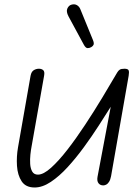

<svg xmlns="http://www.w3.org/2000/svg" viewBox="-20 -843 638 873"><path d="M137.5 9.5Q97 9.5 78.5 -18.5Q60 -46.5 57.2 -88.8Q54.5 -131 62 -173.5L119 -498.5Q122.5 -517 133.5 -523.8Q144.5 -530.5 157 -530.5Q169 -530.5 176.5 -524Q184 -517.5 180.5 -498.5L123.5 -176.5Q120.5 -161.5 118.2 -140Q116 -118.5 117.2 -97.8Q118.5 -77 126.5 -63Q134.5 -49 152.5 -49Q177.5 -49 212.2 -80.2Q247 -111.5 286.8 -162.8Q326.5 -214 367.2 -275.8Q408 -337.5 445.5 -399.8Q483 -462 513 -513.5Q518 -522 524.5 -526.2Q531 -530.5 546 -530.5Q561.5 -530.5 564.8 -523.2Q568 -516 565 -498.5L485 -42Q482 -26 476.2 -16.8Q470.5 -7.5 463.5 -3.8Q456.5 0 449.5 0Q435.5 0 427.8 -10Q420 -20 423.5 -39.5L483.5 -357.5Q459.5 -319.5 428.5 -271.2Q397.5 -223 361.5 -173.8Q325.5 -124.5 287.5 -83Q249.5 -41.5 211.2 -16Q173 9.5 137.5 9.5ZM394.5 -628.5Q386.5 -624 378 -624.2Q369.5 -624.5 361 -640L291.5 -768.5Q280 -790.5 286.2 -804.2Q292.5 -818 304 -821.5Q319 -826 330 -819.5Q341 -813 346 -799.5L403 -660Q408.5 -646 405.2 -639.2Q402 -632.5 394.5 -628.5Z"/></svg>

Font: Edu QLD Hand
Style: Regular
Weight: 400
Designer: Tina and Corey Anderson, Eben Sorkin
Foundry: Sorkin Type Co.
Version: Version 2.000